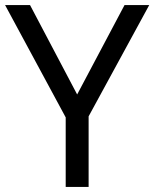

<svg xmlns="http://www.w3.org/2000/svg" viewBox="-20 -734 606 754"><path d="M283 -363 469 -714H566L328 -277V0H238V-273L0 -714H98Z"/></svg>

Font: uguzrati85
Style: Book
Weight: 400
Designer: Jelle Bosma - Monotype Design Team, Universal Thirst
Foundry: Monotype Imaging Inc.
Version: Version 2.106